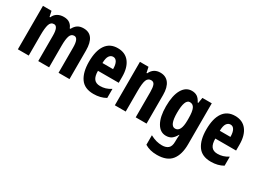

<svg xmlns="http://www.w3.org/2000/svg" viewBox="-46 -1208 2795 2097"><g transform="rotate(30 1351.5 -159.0)"><path d="M564 -558Q706 -558 706 -360V0H568V-319Q568 -436 516 -436Q478 -436 463.5 -396Q449 -356 449 -274V0H312V-320Q312 -436 261 -436Q220 -436 206 -391.5Q192 -347 192 -258V0H55V-548H163L178 -479H186Q202 -518 235.5 -538Q269 -558 315 -558Q363 -558 391.5 -536Q420 -514 431 -481H441Q460 -519 489.5 -538.5Q519 -558 564 -558Z M996 -557Q1091 -557 1141.5 -491Q1192 -425 1192 -310V-234H930Q930 -165 955 -133Q980 -101 1032 -101Q1067 -101 1099 -110.5Q1131 -120 1166 -142V-28Q1101 10 1012 10Q898 10 846.5 -65Q795 -140 795 -271Q795 -409 846 -483Q897 -557 996 -557ZM999 -450Q969 -450 950 -422.5Q931 -395 930 -332H1064Q1064 -389 1047 -419.5Q1030 -450 999 -450Z M1532 -558Q1602 -558 1640 -507.5Q1678 -457 1678 -361V0H1541V-320Q1541 -377 1529.5 -406.5Q1518 -436 1486 -436Q1446 -436 1430.5 -396.5Q1415 -357 1415 -261V0H1278V-548H1386L1401 -479H1409Q1446 -558 1532 -558Z M1930 -558Q1969 -558 1996.5 -540.5Q2024 -523 2047 -478H2054L2066 -548H2184V-32Q2184 99 2127.5 169.5Q2071 240 1945 240Q1899 240 1862 230.5Q1825 221 1792 201V81Q1833 103 1869 112.5Q1905 122 1941 122Q1990 122 2018.5 98Q2047 74 2047 15V6Q2047 -10 2048 -32Q2049 -54 2051 -72H2047Q2024 -30 1996 -10Q1968 10 1926 10Q1852 10 1809.5 -64.5Q1767 -139 1767 -270Q1767 -407 1810.5 -482.5Q1854 -558 1930 -558ZM1972 -440Q1907 -440 1907 -268Q1907 -108 1974 -108Q2047 -108 2047 -253V-280Q2047 -364 2029.5 -402Q2012 -440 1972 -440Z M2476 -557Q2571 -557 2621.5 -491Q2672 -425 2672 -310V-234H2410Q2410 -165 2435 -133Q2460 -101 2512 -101Q2547 -101 2579 -110.5Q2611 -120 2646 -142V-28Q2581 10 2492 10Q2378 10 2326.5 -65Q2275 -140 2275 -271Q2275 -409 2326 -483Q2377 -557 2476 -557ZM2479 -450Q2449 -450 2430 -422.5Q2411 -395 2410 -332H2544Q2544 -389 2527 -419.5Q2510 -450 2479 -450Z"/></g></svg>

Font: Noto Sans Bengali ExtraCondensed
Style: Bold
Weight: 700
Width: 2
Designer: Joana Ranito - Universal Thirst; Jelle Bosma - Monotype Design Team
Foundry: Universal Thirst ehf.
Version: Version 3.000; ttfautohint (v1.8.4.7-5d5b)